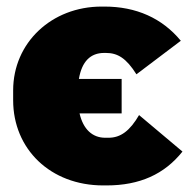

<svg xmlns="http://www.w3.org/2000/svg" viewBox="-20 -552 579 584"><path d="M294 12H304C405 12 480 -22 535 -91L403 -202C375 -154 347 -133 310 -133H300C261 -133 233 -159 222 -207H350V-312H220C229 -365 255 -391 297 -391H302C338 -391 364 -375 395 -326L530 -428C473 -497 394 -532 298 -532H289C137 -532 20 -422 20 -277V-247C20 -99 133 12 294 12Z"/></svg>

Font: Fixel Text Black
Style: Regular
Weight: 900
Width: 4
Designer: AlfaBravo + MacPaw
Foundry: Kyrylo Tkachov, Marchela Mozhyna, Serhii Makarenko, Maria Weinstein, Zakhar Kryvoshyya
Version: Version 1.211